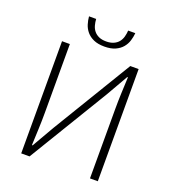

<svg xmlns="http://www.w3.org/2000/svg" viewBox="-150 -949 943 1060"><g transform="rotate(20 322.0 -419.5)"><path d="M97 0V-659H143V-255Q143 -207 141 -159Q139 -111 137 -63H141L216 -193L498 -659H547V0H501V-409Q501 -457 503 -502.5Q505 -548 507 -596H503L429 -467L146 0ZM326 -711Q288 -711 262.5 -722.5Q237 -734 221.5 -752.5Q206 -771 199 -793.5Q192 -816 190 -839H232Q233 -820 238 -802Q243 -784 254 -770.5Q265 -757 282.5 -749Q300 -741 326 -741Q351 -741 369 -749Q387 -757 398 -770.5Q409 -784 414 -802Q419 -820 420 -839H462Q460 -816 453 -793.5Q446 -771 430.5 -752.5Q415 -734 389.5 -722.5Q364 -711 326 -711Z"/></g></svg>

Font: CV Source Sans Light
Style: Regular
Weight: 300
Designer: Paul D. Hunt
Foundry: Adobe Systems Incorporated
Version: Version 3.001